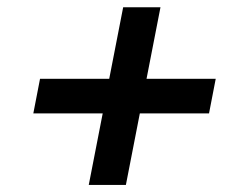

<svg xmlns="http://www.w3.org/2000/svg" viewBox="-20 -595 660 530"><path d="M72 -282H263.5L225 -84.5H327.5L366 -282H557L575.5 -377.5H384.5L423 -575H320L281.5 -377.5H90.5Z"/></svg>

Font: Monaspace Neon Medium
Style: Italic
Weight: 500
Italic angle: -11°
Designer: Riley Cran & the Lettermatic Team
Foundry: Lettermatic
Version: Version 1.200 (Monaspace Neon)